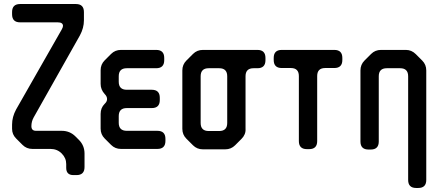

<svg xmlns="http://www.w3.org/2000/svg" viewBox="-20 -733 2198 954"><path d="M92 -13Q112 7 141 7H231Q264 7 286.5 29.5Q309 52 309 82V101Q309 137 345 137H360Q400 137 400 97V30Q400 -10 372 -38L355 -55Q327 -83 287 -83H159Q136 -83 136 -106Q136 -129 147 -149L377 -557Q397 -594 397 -632V-673Q397 -713 357 -713H80Q40 -713 40 -673V-662Q40 -622 80 -622H267Q293 -622 293 -604Q293 -598 287 -587L60 -189Q40 -152 40 -114V-93Q40 -65 60 -45Z M532 -13Q552 7 581 7H762Q802 7 802 -33V-43Q802 -83 762 -83H610Q570 -83 570 -123V-156Q570 -196 610 -196H734Q774 -196 774 -236V-247Q774 -287 734 -287H610Q570 -287 570 -327V-354Q570 -394 610 -394H756Q796 -394 796 -434V-445Q796 -485 756 -485H581Q552 -485 532 -465L500 -433Q480 -413 480 -384V-316Q480 -288 500 -266Q512 -254 512 -241Q512 -229 502 -219L500 -217Q480 -197 480 -167V-94Q480 -65 500 -45Z M939 -11Q959 9 988 9H1099Q1128 9 1148 -11L1180 -43Q1202 -65 1200 -93V-354Q1200 -394 1240 -394H1259Q1299 -394 1299 -434V-445Q1299 -485 1259 -485H988Q959 -485 939 -465L906 -432Q886 -412 886 -383V-93Q886 -64 906 -44ZM977 -122V-354Q977 -394 1017 -394H1069Q1109 -394 1109 -354V-122Q1109 -82 1069 -82H1017Q977 -82 977 -122Z M1465 -32Q1465 8 1505 8H1516Q1556 8 1556 -32V-355Q1556 -395 1596 -395H1641Q1681 -395 1681 -435V-445Q1681 -485 1641 -485H1380Q1340 -485 1340 -445V-435Q1340 -395 1380 -395H1425Q1465 -395 1465 -355Z M1811 10H1822Q1862 10 1862 -30V-354Q1862 -394 1902 -394H1968Q2008 -394 2008 -354V161Q2008 201 2048 201H2058Q2098 201 2098 161V-383Q2098 -412 2078 -432L2046 -464Q2025 -485 1997 -485H1873Q1844 -485 1824 -465L1791 -432Q1771 -412 1771 -383V-30Q1771 10 1811 10Z"/></svg>

Font: WD-XL Lubrifont TC
Style: Regular
Weight: 400
Designer: [WD-XL Lubrifont] Copyright 2020-2022 (c) NightFurySL2001, Skr-ZERO; [ZCOOL QingKe HuangYou] Copyright 2018-2022 (c) The
Version: Version 2.001;hotconv 1.1.1;makeotfexe 2.6.0